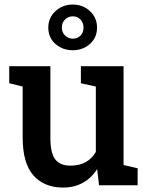

<svg xmlns="http://www.w3.org/2000/svg" viewBox="-20 -822 656 852"><path d="M260.7 10.3Q175.8 10.3 128.2 -43.7Q80.6 -97.7 80.6 -211.4V-438L21 -452.6V-528.3H80.6H203.6V-210.4Q203.6 -142.1 225.3 -114.5Q247.1 -86.9 292.5 -86.9Q332.5 -86.9 360.6 -102.8Q388.7 -118.7 405.3 -147.9V-438L338.9 -452.6V-528.3H405.3H528.3V-89.8L590.8 -75.2V0H419.4L411.1 -71.8Q386.2 -32.2 347.9 -11Q309.6 10.3 260.7 10.3ZM303.2 -599.1Q257.3 -599.1 225.8 -627.2Q194.3 -655.3 194.3 -699.7Q194.3 -743.2 226.1 -772.5Q257.8 -801.8 303.2 -801.8Q348.1 -801.8 379.4 -772.5Q410.6 -743.2 410.6 -699.7Q410.6 -655.3 379.4 -627.2Q348.1 -599.1 303.2 -599.1ZM303.2 -650.4Q323.7 -650.4 337.2 -664.1Q350.6 -677.7 350.6 -699.7Q350.6 -721.2 337.2 -735.4Q323.7 -749.5 303.2 -749.5Q282.7 -749.5 268.6 -735.4Q254.4 -721.2 254.4 -699.7Q254.4 -678.7 268.6 -664.6Q282.7 -650.4 303.2 -650.4Z"/></svg>

Font: Roboto Slab LO Medium
Style: Regular
Weight: 500
Designer: Google
Version: Version 2.000